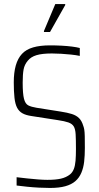

<svg xmlns="http://www.w3.org/2000/svg" viewBox="-20 -920 487 948"><path d="M227 8Q202 8 172.5 6.5Q143 5 114 2Q85 -1 62 -4V-45Q87 -42 114.5 -39Q142 -36 168.5 -34Q195 -32 214 -32Q255 -32 281 -38Q307 -44 326 -59Q338 -69 344.5 -85.5Q351 -102 353 -126.5Q355 -151 355 -184Q355 -230 353.5 -256.5Q352 -283 344 -296Q336 -309 317.5 -315.5Q299 -322 265 -327L136 -347Q108 -351 91 -360.5Q74 -370 64.5 -388Q55 -406 51.5 -437Q48 -468 48 -513Q48 -562 58 -597Q68 -632 88.5 -654Q109 -676 143.5 -686Q178 -696 227 -696Q256 -696 284 -694.5Q312 -693 335.5 -690Q359 -687 374 -683V-644Q355 -648 331 -650.5Q307 -653 282.5 -654.5Q258 -656 236 -656Q188 -656 160 -647.5Q132 -639 117 -620Q101 -601 96.5 -577Q92 -553 92 -512Q92 -457 98.5 -432Q105 -407 120 -399.5Q135 -392 160 -388L280 -369Q313 -364 335 -357Q357 -350 370.5 -336.5Q384 -323 391 -299Q394 -292 396 -280.5Q398 -269 398.5 -248Q399 -227 399 -190Q399 -152 395.5 -121.5Q392 -91 381.5 -66.5Q371 -42 352 -25.5Q333 -9 302.5 -0.5Q272 8 227 8ZM197 -762V-767L253 -900H302V-895L227 -762Z"/></svg>

Font: Saira Condensed ExtraLight
Style: Regular
Weight: 250
Width: 3
Designer: Hector Gatti with collaboration of the Omnibus-Type team
Foundry: Omnibus-Type
Version: Version 1.101